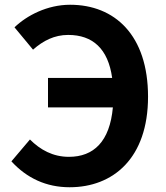

<svg xmlns="http://www.w3.org/2000/svg" viewBox="-20 -774 697 808"><path d="M119 -565C162 -603 209 -627 267 -627C370 -627 435 -569 452 -446H182V-322H455C442 -178 374 -114 270 -114C202 -114 149 -144 106 -187L28 -95C93 -24 175 14 273 14C456 14 603 -108 603 -367C603 -626 463 -754 275 -754C179 -754 93 -709 41 -659Z"/></svg>

Font: Noto Sans KR Bold
Style: Regular
Weight: 700
Designer: Ryoko NISHIZUKA  (kana & ideographs); Paul D. Hunt (Latin, Greek & Cyrillic); Wenlong ZHANG  (bopomofo); Sandoll Communi
Foundry: Adobe Systems Incorporated
Version: Version 1.004;PS 1.004;hotconv 1.0.82;makeotf.lib2.5.63406